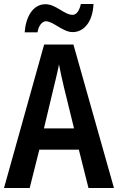

<svg xmlns="http://www.w3.org/2000/svg" viewBox="-20 -1003 588 957"><path d="M103 -842H167C172 -876 191 -897 209 -897C245 -897 293 -843 342 -843C397 -843 442 -892 446 -983H383C376 -951 362 -929 342 -929C300 -929 259 -982 207 -982C141 -982 108 -914 103 -842ZM421 -66H548L346 -781H200L0 -66H128L176 -257H373ZM299 -567 349 -363H199L248 -568C255 -597 268 -649 274 -682C280 -648 290 -606 299 -567Z"/></svg>

Font: Noto Sans Malayalam UI Condensed SemiBold
Style: Regular
Weight: 600
Width: 3
Designer: Jelle Bosma - Monotype Design Team
Foundry: Monotype Imaging Inc.
Version: Version 2.104